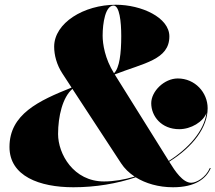

<svg xmlns="http://www.w3.org/2000/svg" viewBox="-20 -780 909 810"><path d="M869 -70.5 865.5 -71.5C847.5 -30 808 -9 786.5 -9C751 -9 718 -59 696 -94.5L694 -98C794 -160.5 856 -242.5 856 -323.5C856 -389.5 803 -449 730 -449C673 -449 618 -395 618 -344.5C618 -289.5 661 -235 736 -235C786.5 -235 836.5 -266 851 -303C841 -227.5 776 -154.5 692 -101L464 -466C587 -514 694.5 -528 694.5 -626.5C694.5 -706.5 576 -760 469 -760C333.5 -760 208.5 -683 208.5 -583C208.5 -548 219 -506.5 243.5 -469.5L282 -410.5C143 -355 20 -298 20 -160C20 -37 146.5 10 289.5 10C384 10 473.5 -5.5 552.5 -32C594.5 -6 649 10 710 10C804 10 850 -26.5 869 -70.5ZM413 -629.5C413 -682.5 424.5 -756.5 459 -756.5C484 -756.5 491.5 -689.5 491.5 -628C491.5 -554 484 -493.5 461 -471C422.5 -532.5 413 -594.5 413 -629.5ZM225 -214.5C225 -289 244 -369.5 285.5 -405L491 -91C505 -69.5 524.5 -50.5 548 -35C504 -22 460 -14.5 419 -14.5C290 -14.5 225 -130.5 225 -214.5Z"/></svg>

Font: Bodoni* 48pt Fatface
Style: Italic
Weight: 900
Italic angle: -13°
Version: Version 2.3